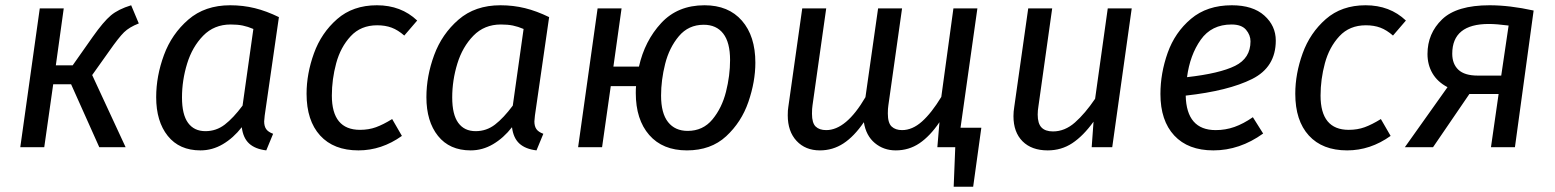

<svg xmlns="http://www.w3.org/2000/svg" viewBox="-20 -559 5903 729"><path d="M507 -470Q471 -456 451 -436.5Q431 -417 394 -364L330 -274L457 0H357L250 -239H182L148 0H57L131 -527H222L192 -311H256L332 -419Q373 -477 401 -500.5Q429 -524 478 -539Z M1039 -494 985 -120Q983 -104 983 -98Q983 -80 990.5 -69Q998 -58 1017 -51L991 12Q949 7 926 -14Q903 -35 898 -76Q866 -35 826 -11.5Q786 12 741 12Q661 12 617 -43Q573 -98 573 -190Q573 -270 602.5 -350Q632 -430 695 -484.5Q758 -539 854 -539Q903 -539 947.5 -528Q992 -517 1039 -494ZM671 -189Q671 -124 694 -92.5Q717 -61 760 -61Q801 -61 833.5 -86Q866 -111 901 -158L942 -449Q921 -458 901.5 -462Q882 -466 856 -466Q793 -466 751.5 -423.5Q710 -381 690.5 -317.5Q671 -254 671 -189Z M1564 -481 1515 -424Q1491 -445 1467 -454Q1443 -463 1412 -463Q1350 -463 1311.5 -421.5Q1273 -380 1256.5 -319Q1240 -258 1240 -196Q1240 -66 1347 -66Q1380 -66 1407.5 -76Q1435 -86 1469 -107L1506 -43Q1429 12 1341 12Q1247 12 1195.5 -44.5Q1144 -101 1144 -203Q1144 -279 1172 -356.5Q1200 -434 1260 -486.5Q1320 -539 1411 -539Q1503 -539 1564 -481Z M2065 -494 2011 -120Q2009 -104 2009 -98Q2009 -80 2016.5 -69Q2024 -58 2043 -51L2017 12Q1975 7 1952 -14Q1929 -35 1924 -76Q1892 -35 1852 -11.5Q1812 12 1767 12Q1687 12 1643 -43Q1599 -98 1599 -190Q1599 -270 1628.5 -350Q1658 -430 1721 -484.5Q1784 -539 1880 -539Q1929 -539 1973.5 -528Q2018 -517 2065 -494ZM1697 -189Q1697 -124 1720 -92.5Q1743 -61 1786 -61Q1827 -61 1859.5 -86Q1892 -111 1927 -158L1968 -449Q1947 -458 1927.5 -462Q1908 -466 1882 -466Q1819 -466 1777.5 -423.5Q1736 -381 1716.5 -317.5Q1697 -254 1697 -189Z M2848 -321Q2848 -249 2821.5 -172Q2795 -95 2737 -41.5Q2679 12 2588 12Q2496 12 2445 -46.5Q2394 -105 2394 -206Q2394 -223 2395 -232H2299L2266 0H2175L2249 -527H2340L2309 -306H2406Q2428 -404 2490.5 -471.5Q2553 -539 2655 -539Q2746 -539 2797 -480.5Q2848 -422 2848 -321ZM2752 -331Q2752 -398 2726 -431.5Q2700 -465 2652 -465Q2594 -465 2557.5 -421.5Q2521 -378 2505.5 -316.5Q2490 -255 2490 -196Q2490 -129 2516.5 -95.5Q2543 -62 2591 -62Q2649 -62 2685 -105.5Q2721 -149 2736.5 -210.5Q2752 -272 2752 -331Z M3706 -74 3675 150H3601L3607 0H3539L3547 -95Q3511 -42 3471 -15Q3431 12 3381 12Q3335 12 3301.5 -16Q3268 -44 3260 -95Q3223 -41 3182.5 -14.5Q3142 12 3093 12Q3038 12 3004.5 -24Q2971 -60 2971 -121Q2971 -141 2973 -152L3026 -527H3117L3065 -159Q3063 -147 3063 -127Q3063 -92 3077 -78.5Q3091 -65 3117 -65Q3193 -65 3266 -190L3314 -527H3405L3353 -159Q3351 -147 3351 -128Q3351 -92 3365.5 -78.5Q3380 -65 3405 -65Q3444 -65 3480.5 -97.5Q3517 -130 3554 -191L3600 -527H3691L3627 -74Z M3828 -118Q3828 -135 3831 -153L3884 -527H3975L3923 -157Q3920 -139 3920 -124Q3920 -90 3934.5 -75Q3949 -60 3978 -60Q4023 -60 4061.5 -94Q4100 -128 4138 -184L4186 -527H4277L4203 0H4125L4132 -97Q4093 -43 4051.5 -15.5Q4010 12 3958 12Q3897 12 3862.5 -22.5Q3828 -57 3828 -118Z M4482 -196Q4485 -65 4596 -65Q4633 -65 4667 -77Q4701 -89 4737 -114L4776 -52Q4687 12 4587 12Q4491 12 4438.5 -44.5Q4386 -101 4386 -202Q4386 -281 4413.5 -358.5Q4441 -436 4502 -487.5Q4563 -539 4657 -539Q4737 -539 4780.5 -500Q4824 -461 4824 -405Q4824 -304 4734 -259Q4644 -214 4482 -196ZM4728 -402Q4728 -426 4711 -446Q4694 -466 4656 -466Q4580 -466 4539 -408Q4498 -350 4487 -266Q4611 -280 4669.5 -309Q4728 -338 4728 -402Z M5318 -481 5269 -424Q5245 -445 5221 -454Q5197 -463 5166 -463Q5104 -463 5065.5 -421.5Q5027 -380 5010.5 -319Q4994 -258 4994 -196Q4994 -66 5101 -66Q5134 -66 5161.5 -76Q5189 -86 5223 -107L5260 -43Q5183 12 5095 12Q5001 12 4949.5 -44.5Q4898 -101 4898 -203Q4898 -279 4926 -356.5Q4954 -434 5014 -486.5Q5074 -539 5165 -539Q5257 -539 5318 -481Z M5803 -519 5732 0H5641L5670 -202H5559L5421 0H5314L5476 -228Q5438 -248 5419 -280.5Q5400 -313 5400 -354Q5400 -432 5455.5 -485.5Q5511 -539 5636 -539Q5712 -539 5803 -519ZM5494 -355Q5494 -316 5517.5 -294Q5541 -272 5591 -272H5680L5708 -462Q5662 -468 5633 -468Q5494 -468 5494 -355Z"/></svg>

Font: Fira Sans
Style: Italic
Weight: 400
Italic angle: -8°
Designer: bBox Type GmbH & Carrois Corporate GbR & Edenspiekermann AG
Foundry: bBox Type GmbH & Carrois Corporate GbR & Edenspiekermann AG
Version: Version 4.301